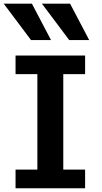

<svg xmlns="http://www.w3.org/2000/svg" viewBox="-20 -1011 550 1031"><path d="M63.5 -712.9H437V-612.8H319.8V-100.1H437V0H63.5V-100.1H180.7V-612.8H63.5ZM205.1 -991.2H356.4L459 -795.9H351.6ZM0 -991.2H151.4L253.9 -795.9H146.5Z"/></svg>

Font: Andika
Style: Bold
Weight: 700
Designer: Victor Gaultney, Annie Olsen, Julie Remington, Don Collingsworth, Eric Hays, Becca Hirsbrunner
Foundry: SIL International
Version: Version 6.101